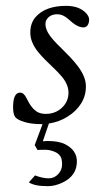

<svg xmlns="http://www.w3.org/2000/svg" viewBox="-20 -419 356 659"><path d="M127 65.9 143.1 64.9Q182.9 64.9 204.8 76.7Q243.9 97.2 243.9 135Q243.9 183.3 196.3 206.8Q169.9 220 143.8 220Q99.1 220 79.1 207L100.1 183.1Q127 193.1 146.7 193.1Q166.5 193.1 179.8 178.6Q193.1 164.1 193.1 145.4Q193.1 126.7 187.4 117.8Q181.6 108.9 171.9 104Q153.6 95 134.8 95Q116 95 108.9 95.9L99.1 79.1L126 7.1H123Q88.4 7.1 64.3 -0.1Q40.3 -7.3 32.6 -16.8Q24.9 -26.4 24.9 -51Q24.9 -101.1 49.1 -101.1Q62 -101.1 71 -82Q89.4 -43.7 110.8 -33.4Q122.3 -28.1 137 -28.1Q169.9 -28.1 192.5 -49.2Q215.1 -70.3 215.1 -101.1Q215.1 -130.6 189 -159.7Q177.5 -172.9 163.5 -186.2Q149.4 -199.5 135.5 -213.4Q121.6 -227.3 109.9 -241.7Q84 -274.4 84 -307.1Q84 -339.8 102.1 -360.4Q136 -398.9 207 -398.9Q250.5 -398.9 273.9 -375.5Q285.9 -363.5 285.9 -351.8Q285.9 -340.1 280.8 -332.5Q275.6 -325 266.4 -325Q257.1 -325 247.1 -329.6Q237.1 -334.2 229.4 -340.8Q221.7 -347.4 213.9 -354Q195.6 -370.1 177 -370.1Q158.4 -370.1 147.2 -360.4Q136 -350.6 136 -336.8Q136 -323 143.7 -308.8Q151.4 -294.7 163.6 -281.2Q175.8 -267.8 190.7 -253.4Q205.6 -239 220.3 -223.4Q235.1 -207.8 247.3 -191.7Q274.9 -155.3 274.9 -122.7Q274.9 -90.1 258.5 -64Q242.2 -37.8 212.9 -19.2Q183.6 -0.5 147.9 4.9Z"/></svg>

Font: Linden Hill
Style: Italic
Weight: 400
Italic angle: -5.60001°
Version: Version 1.201